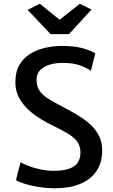

<svg xmlns="http://www.w3.org/2000/svg" viewBox="-20 -996 605 1024"><path d="M275.5 8Q227 8 183.8 0.8Q140.5 -6.5 109.5 -16.5Q78.5 -26.5 65 -35L89.5 -130.5Q108.5 -119.5 137 -109Q165.5 -98.5 199.5 -91.8Q233.5 -85 268.5 -85Q337 -85 373 -108Q409 -131 409 -183Q409 -218 391 -241.8Q373 -265.5 337.2 -286.5Q301.5 -307.5 248 -333Q202.5 -355.5 159.8 -387Q117 -418.5 89.5 -461Q62 -503.5 62 -558.5Q62 -612.5 83.2 -649.2Q104.5 -686 140.5 -708.5Q176.5 -731 220.8 -741Q265 -751 311.5 -751Q379.5 -751 424 -737.8Q468.5 -724.5 488 -711.5L465 -619Q439.5 -635 405.2 -647.8Q371 -660.5 311.5 -660.5Q275 -660.5 244 -651Q213 -641.5 194 -622Q175 -602.5 175 -572Q175 -537.5 189.2 -514.2Q203.5 -491 235.5 -470.8Q267.5 -450.5 319.5 -423.5Q357 -404 393.5 -382.2Q430 -360.5 459.8 -334Q489.5 -307.5 507.2 -273.2Q525 -239 525 -195Q525 -127 493.2 -81.8Q461.5 -36.5 405.2 -14.2Q349 8 275.5 8ZM250 -814 127 -943.5 192.5 -976 298 -890.5 406 -976 468 -945 348 -814Z"/></svg>

Font: Tracken
Style: Regular
Weight: 400
Designer: Eben Sorkin
Foundry: Eben Sorkin
Version: Version 2.001